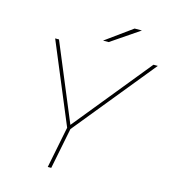

<svg xmlns="http://www.w3.org/2000/svg" viewBox="-125 -967 944 1066"><g transform="rotate(15 347.0 -433.5)"><path d="M249 0 298 -245 300 -230 104 -700H126L312 -253L305 -252L669 -700H694L310 -228L318 -245L269 0ZM364 -757 516 -867H558L396 -757Z"/></g></svg>

Font: Montserrat Thin Thin
Style: Italic
Weight: 250
Italic angle: -11.3°
Version: Version 9.000